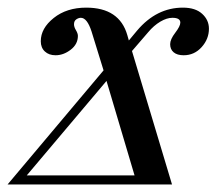

<svg xmlns="http://www.w3.org/2000/svg" viewBox="-64 -488 573 508"><path d="M276.9 -380.9 298.8 -407.2Q350.1 -467.8 419.9 -467.8Q453.1 -467.8 470.9 -451.4Q488.8 -435.1 488.8 -412.1Q488.8 -384.8 469.5 -363.3Q450.2 -341.8 421.9 -341.8Q404.8 -341.8 395.5 -349.6Q386.2 -357.4 386.2 -371.1Q386.2 -383.8 399.7 -401.4Q413.1 -418.9 413.1 -428.2Q413.1 -440.9 392.1 -440.9Q377.4 -440.9 360.1 -430.7Q342.8 -420.4 328.1 -402.8L285.2 -353L391.1 0H-43.9L210 -301.8L178.2 -404.8Q166.5 -440.9 149.9 -440.9Q144 -440.9 137.9 -436.8Q131.8 -432.6 131.8 -423.8Q131.8 -416.5 137 -408Q142.1 -399.4 142.1 -393.1Q142.1 -371.1 123 -356.4Q104 -341.8 83 -341.8Q65.4 -341.8 54.7 -351.8Q43.9 -361.8 43.9 -378.9Q43.9 -413.1 78.1 -440.4Q112.3 -467.8 164.1 -467.8Q252 -467.8 272.9 -395ZM217.8 -273.9 6.8 -23.9H292Z"/></svg>

Font: Flanker Steampunk
Style: Italic
Weight: 400
Italic angle: -12°
Designer: Alexey Kryukov, Leonardo Di Lena
Foundry: Alexey Kryukov, Leonardo Di Lena
Version: 1.210